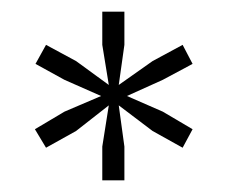

<svg xmlns="http://www.w3.org/2000/svg" viewBox="-20 -749 392 330"><path d="M155.8 -439V-497.1L167 -567.9L110.8 -523.9L59.1 -495.1L40 -526.9L90.8 -557.1L153.8 -584L90.8 -611.8L41 -639.2L59.1 -671.9L110.8 -644L167 -603L155.8 -671.9V-729H193.8V-671.9L184.1 -603L242.2 -644L293.9 -671.9L311 -639.2L259.8 -611.8L198.2 -584L259.8 -557.1L311 -526.9L293.9 -495.1L242.2 -523.9L184.1 -567.9L193.8 -497.1V-439Z"/></svg>

Font: Lumene Sans Expanded Light
Style: Regular
Weight: 300
Width: 7
Designer: Deni Anggara
Version: Version 1.003;Glyphs 3.1.2 (3151)